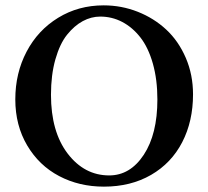

<svg xmlns="http://www.w3.org/2000/svg" viewBox="-20 -678 770 710"><path d="M350.6 -616.7Q317.4 -616.7 286.1 -599.9Q254.9 -583 228 -549.6Q201.2 -516.1 184.8 -458.5Q168.5 -400.9 168.5 -327.6Q168.5 -190.9 230.2 -110.1Q292 -29.3 383.8 -29.3Q461.4 -29.3 511.7 -105.7Q562 -182.1 562 -310.1Q562 -383.8 545.2 -443.1Q528.3 -502.4 499 -539.8Q469.7 -577.1 431.9 -596.9Q394 -616.7 350.6 -616.7ZM693.8 -329.1Q693.8 -229.5 653.8 -152.1Q613.8 -74.7 538.6 -31.2Q463.4 12.2 364.3 12.2Q272.9 12.2 198.7 -26.9Q124.5 -65.9 80.6 -140.1Q36.6 -214.4 36.6 -310.5Q36.6 -407.7 78.4 -487.1Q120.1 -566.4 195.1 -612.3Q270 -658.2 363.3 -658.2Q429.2 -658.2 489.3 -634.5Q549.3 -610.8 594.7 -568.6Q640.1 -526.4 667 -464.1Q693.8 -401.9 693.8 -329.1Z"/></svg>

Font: LL2
Style: Bold
Weight: 700
Designer: Philipp H. Poll
Foundry: Philipp H. Poll
Version: Version 2.7.x